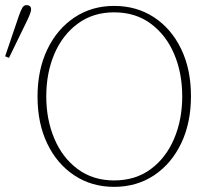

<svg xmlns="http://www.w3.org/2000/svg" viewBox="-44 -713 828 747"><path d="M400 14Q313 14 245.5 -30.5Q178 -75 140 -154Q102 -233 102 -337Q102 -441 140 -520.5Q178 -600 245.5 -645Q313 -690 400 -690Q488 -690 555.5 -645.5Q623 -601 661 -522Q699 -443 699 -339Q699 -235 661 -155.5Q623 -76 555.5 -31Q488 14 400 14ZM400 -11Q483 -11 542.5 -55Q602 -99 633.5 -173.5Q665 -248 665 -338Q665 -429 633.5 -503Q602 -577 542.5 -621Q483 -665 400 -665Q318 -665 258.5 -621Q199 -577 167.5 -503Q136 -429 136 -338Q136 -248 167.5 -173.5Q199 -99 258.5 -55Q318 -11 400 -11ZM-24 -494 29 -650Q37 -673 43 -683Q49 -693 59 -693Q77 -693 77 -676Q77 -665 61 -632L-9 -488Z"/></svg>

Font: Source Serif 4 SmText ExtraLight
Style: Regular
Weight: 200
Designer: Frank Grießhammer
Foundry: Adobe
Version: Version 4.005;hotconv 1.1.0;makeotfexe 2.6.0